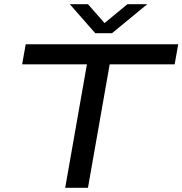

<svg xmlns="http://www.w3.org/2000/svg" viewBox="-20 -899 873 919"><path d="M292 0 396 -591H86L103 -687H833L816 -591H505L401 0ZM685 -879 516 -740H436L314 -879H401L500 -766H453L590 -879Z"/></svg>

Font: Archivo Expanded
Style: Italic
Weight: 400
Width: 7
Italic angle: -10°
Designer: Hector Gatti
Foundry: Omnibus-Type
Version: Version 2.001